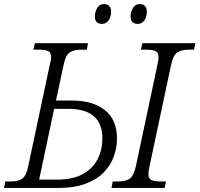

<svg xmlns="http://www.w3.org/2000/svg" viewBox="-35 -927 984 947"><path d="M-15 0 -9 -32H19Q54 -32 74.5 -45.5Q95 -59 105 -111L210 -605Q217 -631 217 -646Q217 -669 201 -675.5Q185 -682 158 -682H130L137 -714H399L393 -682H365Q330 -682 309 -668.5Q288 -655 278 -603L241 -431H322Q423 -431 482.5 -383.5Q542 -336 542 -244Q542 -200 527 -157Q512 -114 478.5 -78.5Q445 -43 389 -21.5Q333 0 251 0ZM158 -41H245Q325 -41 374.5 -69Q424 -97 447 -143Q470 -189 470 -244Q470 -390 303 -390H232ZM515 0 521 -32H548Q584 -32 604.5 -45.5Q625 -59 636 -111L741 -605Q747 -631 747 -646Q747 -669 731 -675.5Q715 -682 687 -682H660L667 -714H929L922 -682H895Q860 -682 839.5 -668.5Q819 -655 808 -603L703 -109Q697 -83 697 -68Q697 -45 713 -38.5Q729 -32 757 -32H784L777 0ZM644 -809Q629 -809 619 -817.5Q609 -826 609 -845Q609 -869 621 -888Q633 -907 654 -907Q670 -907 679.5 -898Q689 -889 689 -870Q689 -842 676.5 -825.5Q664 -809 644 -809ZM468 -809Q452 -809 442.5 -817.5Q433 -826 433 -845Q433 -869 444.5 -888Q456 -907 478 -907Q493 -907 503 -898Q513 -889 513 -870Q513 -842 500 -825.5Q487 -809 468 -809Z"/></svg>

Font: Noto Serif Light
Style: Italic
Weight: 300
Italic angle: -12°
Designer: Monotype Design Team
Foundry: Monotype Imaging Inc.
Version: Version 2.013